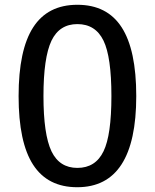

<svg xmlns="http://www.w3.org/2000/svg" viewBox="-20 -762 642 796"><path d="M300.3 14.2Q177.7 14.2 117.4 -78.9Q57.1 -171.9 57.1 -363.3Q57.1 -554.7 117.4 -648.4Q177.7 -742.2 300.8 -742.2Q424.3 -742.2 484.6 -648.4Q544.9 -554.7 544.9 -363.8Q544.9 14.2 300.3 14.2ZM300.8 -65.9Q376 -65.9 409.2 -134.8Q441.9 -201.7 441.9 -363.8Q441.9 -525.9 409.2 -593.3Q376 -662.1 300.8 -662.1Q226.6 -662.1 193.4 -593.3Q160.2 -522.9 160.2 -363.8Q160.2 -205.1 193.4 -134.8Q226.6 -65.9 300.8 -65.9Z"/></svg>

Font: Vazir Code Hack
Style: Code-Hack
Weight: 400
Foundry: DejaVu fonts team - Redesigned by Saber Rastikerdar
Version: Version 1.1.2